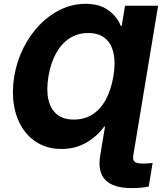

<svg xmlns="http://www.w3.org/2000/svg" viewBox="-20 -757 834 989"><path d="M794.4 -727.5 673.8 0H503.4L521 -105H516.6Q481 -55.2 424.8 -22.5Q368.7 10.3 296.4 10.3Q230 10.3 179.2 -18.1Q128.4 -46.4 95.7 -97.2Q63 -147.9 51.8 -215.8Q40.5 -283.7 53.2 -362.8Q66.4 -441.9 100.6 -510Q134.8 -578.1 184.3 -629.2Q233.9 -680.2 294.2 -708.7Q354.5 -737.3 419.9 -737.3Q492.7 -737.3 537.8 -704.6Q583 -671.9 602.5 -623H606.9L624 -727.5ZM359.9 -141.1Q415.5 -141.1 457 -168Q498.5 -194.8 525.4 -244.6Q552.2 -294.4 564 -363.3Q575.7 -432.6 564.9 -482.7Q554.2 -532.7 521.5 -559.8Q488.8 -586.9 433.6 -586.9Q380.9 -586.9 339.1 -560.3Q297.4 -533.7 269.3 -483.6Q241.2 -433.6 229.5 -363.3Q217.8 -293 229.5 -243.2Q241.2 -193.4 274.2 -167.2Q307.1 -141.1 359.9 -141.1ZM657.7 211.9Q563.5 211.9 522.9 170.2Q482.4 128.4 496.1 44.9L503.4 0H673.8L666.5 43.5Q662.6 66.4 673.3 75.9Q684.1 85.4 713.9 85.4Q727.5 85.4 740.5 84.7Q753.4 84 766.1 82.5L746.1 203.6Q727.5 208 705.3 210Q683.1 211.9 657.7 211.9Z"/></svg>

Font: Inter 17pt ExtraBold
Style: Italic
Weight: 800
Italic angle: -9.3988°
Version: Version 4.001;git-66647c0bb